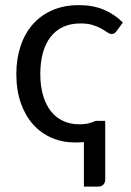

<svg xmlns="http://www.w3.org/2000/svg" viewBox="-20 -534 499 729"><path d="M298.5 5.5Q282 7 265 7Q217.5 7 176.8 -10.5Q136 -28 106 -61.2Q76 -94.5 59 -143Q42 -191.5 42 -253.5Q42 -310 57.8 -358Q73.5 -406 103.8 -440.8Q134 -475.5 178.2 -495Q222.5 -514.5 280 -514.5Q333.5 -514.5 374.2 -497.2Q415 -480 446.5 -448.5L423 -416.5Q419 -411 415 -408Q411 -405 404 -405Q396.5 -405 387.5 -411.2Q378.5 -417.5 365.2 -425Q352 -432.5 332.8 -438.8Q313.5 -445 285.5 -445Q248 -445 219.5 -431.8Q191 -418.5 171.8 -393.5Q152.5 -368.5 142.8 -333Q133 -297.5 133 -253.5Q133 -207.5 143.5 -171.8Q154 -136 173.2 -111.8Q192.5 -87.5 219.8 -74.8Q247 -62 281 -62Q297 -62 308 -64Q319 -66 326.2 -68.5Q333.5 -71 338 -73Q342.5 -75 345.5 -75H379.5V147Q379.5 160 372.2 167.2Q365 174.5 353.5 174.5H298.5Z"/></svg>

Font: Lato 2
Style: Regular
Weight: 400
Designer: Lukasz Dziedzic with Adam Twardoch and Botio Nikoltchev
Foundry: tyPoland Lukasz Dziedzic
Version: Version 2.015; 2015-08-06; http://www.latofonts.com/